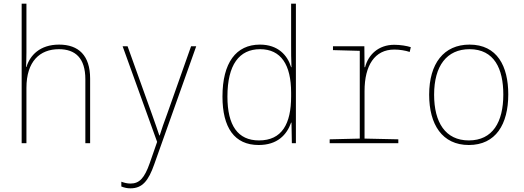

<svg xmlns="http://www.w3.org/2000/svg" viewBox="-20 -780 2855 1046"><path d="M98 0H124V-301C124 -446 197 -512 301 -512C390 -512 445 -464 445 -348V0H471V-352C471 -478 408 -537 302 -537C197 -537 143 -478 124 -415H122C123 -444 124 -464 124 -495V-760H98Z M691 246C756 246 789 204 820 116L1049 -528H1021L892 -163C872 -108 862 -81 850 -42H848C837 -76 828 -100 807 -160L675 -528H648L836 -7L796 108C767 191 739 220 691 220C673 220 658 216 641 210V236C659 243 673 246 691 246Z M1389 10C1491 10 1542 -45 1566 -112H1568L1570 0H1592V-760H1566V-535C1566 -496 1566 -455 1568 -414H1566C1546 -479 1495 -537 1396 -537C1266 -537 1192 -438 1192 -254C1192 -85 1257 10 1389 10ZM1391 -15C1276 -15 1219 -96 1219 -254C1219 -427 1283 -512 1397 -512C1511 -512 1566 -427 1566 -275V-255C1566 -105 1516 -15 1391 -15Z M1776 0H2150V-21L1966 -25V-284C1966 -423 2021 -510 2128 -510C2157 -510 2188 -505 2212 -497L2218 -523C2197 -530 2161 -536 2128 -536C2041 -536 1986 -481 1969 -414H1966L1965 -528H1794V-507L1940 -503V-25L1776 -21Z M2534 10C2681 10 2749 -103 2749 -266C2749 -419 2689 -537 2538 -537C2398 -537 2318 -434 2318 -264C2318 -102 2389 10 2534 10ZM2534 -15C2406 -15 2345 -114 2345 -264C2345 -421 2414 -512 2538 -512C2673 -512 2722 -405 2722 -265C2722 -115 2664 -15 2534 -15Z"/></svg>

Font: Noto Sans Mono SemiCondensed Thin
Style: Regular
Weight: 100
Width: 4
Designer: Monotype Design Team
Foundry: Monotype Imaging Inc.
Version: Version 2.014